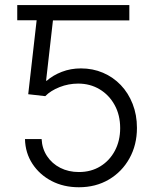

<svg xmlns="http://www.w3.org/2000/svg" viewBox="-20 -748 635 777"><path d="M180.7 -727.5V-666H49.8V-727.5ZM299.3 9.8Q237.3 9.8 188.7 -15.6Q140.1 -41 111.3 -85Q82.5 -128.9 81.1 -185.1H148.4Q150.4 -146.5 170.4 -116.2Q190.4 -85.9 223.9 -68.8Q257.3 -51.8 299.3 -51.8Q348.6 -51.8 386.2 -75Q423.8 -98.1 445.1 -138.4Q466.3 -178.7 466.3 -229.5Q466.3 -282.7 443.8 -323.2Q421.4 -363.8 383.1 -386.7Q344.7 -409.7 296.4 -409.7Q257.3 -409.7 221.2 -395.5Q185.1 -381.3 163.1 -358.9L94.2 -366.7L135.3 -727.5H503.4V-665.5H194.3L166.5 -421.4H169.4Q194.3 -443.4 230.2 -457.3Q266.1 -471.2 307.6 -471.2Q355.5 -471.2 396.7 -453.6Q438 -436 468.8 -403.8Q499.5 -371.6 516.8 -327.4Q534.2 -283.2 534.2 -230.5Q534.2 -161.6 503.9 -107.2Q473.6 -52.7 420.7 -21.5Q367.7 9.8 299.3 9.8Z"/></svg>

Font: Inter 16pt Light
Style: Regular
Weight: 300
Version: Version 4.001;git-66647c0bb